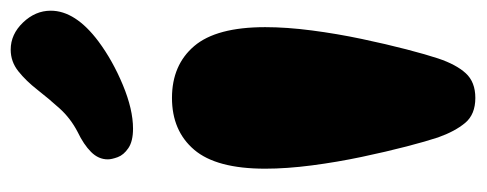

<svg xmlns="http://www.w3.org/2000/svg" viewBox="-288 -584 887 350"><g transform="rotate(-90 155.0 -409.5)"><path d="M151 14Q121 14 105.5 -4.5Q90 -23 79 -54Q72 -75 62.5 -111.5Q53 -148 43.5 -193Q34 -238 28 -284Q22 -330 22 -369Q22 -458 56.5 -498.5Q91 -539 151 -539Q211 -539 245.5 -498.5Q280 -458 280 -369Q280 -330 274 -284Q268 -238 258.5 -193Q249 -148 239.5 -111.5Q230 -75 223 -54Q212 -21 196 -3.5Q180 14 151 14ZM95 -610Q72 -610 59.5 -618.5Q47 -627 43 -638Q39 -649 39 -656Q39 -673 52.5 -686.5Q66 -700 89 -711Q114 -724 132 -744Q150 -764 166 -784.5Q182 -805 199.5 -819Q217 -833 239 -833Q267 -833 288.5 -810.5Q310 -788 310 -760Q310 -715 254 -673Q219 -647 174.5 -628.5Q130 -610 95 -610Z"/></g></svg>

Font: Matemasie
Style: Regular
Weight: 400
Designer: Adam Yeo
Version: Version 1.001; ttfautohint (v1.8.4.7-5d5b)